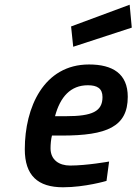

<svg xmlns="http://www.w3.org/2000/svg" viewBox="-20 -783 578 813"><path d="M538 -666 529 -763 281 -671 290 -585ZM213 -291C235 -373 279 -422 352 -422C391 -422 414 -409 414 -372C414 -311 370 -291 260 -291H213ZM277 -82C230 -82 194 -106 194 -155C194 -172 196 -194 200 -209H242C432 -209 521 -246 521 -373C521 -471 457 -510 357 -510C165 -510 85 -328 85 -151C85 -40 140 10 247 10C340 10 431 -17 431 -17L442 -99C442 -99 347 -82 277 -82Z"/></svg>

Font: RazerF5 SemiBold
Style: Italic
Weight: 600
Foundry: Razer Inc.
Version: Version 2